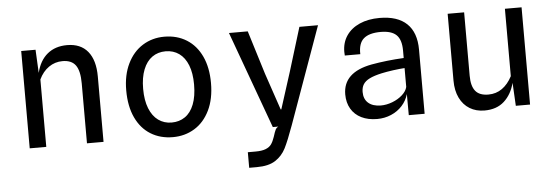

<svg xmlns="http://www.w3.org/2000/svg" viewBox="-50 -708 3099 1074"><g transform="rotate(-5 1500.0 -171.0)"><path d="M510.5 -367V0H417.5V-336.5Q417.5 -406.5 394.8 -438.2Q372 -470 321 -470Q278.5 -470 244 -446Q209.5 -422 189 -378.5V0H96V-546.5H176.5L183 -416Q199.5 -484.5 243.5 -520.8Q287.5 -557 354 -557Q430 -557 470.2 -508Q510.5 -459 510.5 -367Z M662 -276Q662 -361.5 693 -425.2Q724 -489 778.2 -522.8Q832.5 -556.5 900 -556.5Q971 -556.5 1025 -522.8Q1079 -489 1108.5 -425.8Q1138 -362.5 1138 -276Q1138 -186.5 1106.8 -122.5Q1075.5 -58.5 1021.5 -25.5Q967.5 7.5 900 7.5Q829.5 7.5 775.8 -25.5Q722 -58.5 692 -122.2Q662 -186 662 -276ZM1043 -276Q1043 -339.5 1025.5 -384Q1008 -428.5 975.8 -451.5Q943.5 -474.5 900 -474.5Q857 -474.5 824.8 -451.8Q792.5 -429 774.8 -384.2Q757 -339.5 757 -276Q757 -211.5 775 -166.2Q793 -121 825.2 -97.8Q857.5 -74.5 900 -74.5Q943 -74.5 975.2 -96.8Q1007.5 -119 1025.2 -164.2Q1043 -209.5 1043 -276Z M1309.5 215.5V128H1352.5Q1389 128 1410.2 119.5Q1431.5 111 1442.2 95.8Q1453 80.5 1461.5 55Q1470.5 26 1476 15.5Q1481.5 5 1492 0H1461L1262.5 -545.5H1368L1443.5 -301L1513.5 -94.5H1517L1583 -301L1658 -545.5H1762.5L1567 0Q1536.5 84.5 1515.8 125.2Q1495 166 1457 190.8Q1419 215.5 1352.5 215.5Z M1880.5 -146.5Q1880.5 -270 2041.5 -300.5Q2127.5 -316 2224 -321V-363Q2224 -424 2196.2 -450.8Q2168.5 -477.5 2108 -477.5Q2043.5 -477.5 2012.8 -451Q1982 -424.5 1984 -363.5H1897Q1896 -377.5 1896 -384.5Q1896 -436 1922.2 -474.8Q1948.5 -513.5 1996.5 -534.8Q2044.5 -556 2108.5 -556Q2209.5 -556 2261.5 -506.2Q2313.5 -456.5 2313.5 -360V0H2224.5L2224 -118.5Q2213.5 -82 2188 -53.8Q2162.5 -25.5 2125.8 -9.8Q2089 6 2047 6Q1996 6 1958.5 -12.5Q1921 -31 1900.8 -65.5Q1880.5 -100 1880.5 -146.5ZM2224 -158.5V-264.5Q2197.5 -263 2159.2 -257.8Q2121 -252.5 2093.5 -246.5Q2050.5 -237 2025.5 -224.5Q2000.5 -212 1989.5 -194.5Q1978.5 -177 1978.5 -151.5Q1978.5 -112 2003.2 -90Q2028 -68 2073.5 -67.5Q2106 -67.5 2139 -80.2Q2172 -93 2195.2 -114Q2218.5 -135 2224 -158.5Z M2812 -546H2905.5V0H2825.5L2818.5 -129.5Q2802 -65.5 2759.8 -27.2Q2717.5 11 2649.5 11Q2602 11 2566.2 -10.8Q2530.5 -32.5 2510.5 -73.5Q2490.5 -114.5 2490.5 -171V-546H2583V-190Q2583 -132 2605.8 -104Q2628.5 -76 2678.5 -76Q2722 -76 2755.5 -99.8Q2789 -123.5 2812 -167.5Z"/></g></svg>

Font: SplineSansMono30
Style: Regular
Weight: 400
Designer: Eben Sorkin, Mirko Velimirovic
Foundry: Sorkin Type
Version: Version 1.000